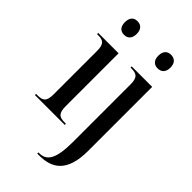

<svg xmlns="http://www.w3.org/2000/svg" viewBox="-297 -837 1160 1160"><g transform="rotate(45 283.0 -257.0)"><path d="M141 -638C169 -638 192 -654 192 -696C192 -738 169 -754 141 -754C113 -754 91 -738 91 -696C91 -654 113 -638 141 -638ZM428 -638C456 -638 480 -654 480 -696C480 -738 456 -754 428 -754C400 -754 377 -738 377 -696C377 -654 400 -638 428 -638ZM18 0H273V-10H262C216 -10 197 -23 197 -85V-536H23V-526H32C77 -526 95 -512 95 -453V-84C95 -23 77 -10 30 -10H18ZM278 240H294C403 240 484 192 484 11V-536H309V-526H315C361 -526 381 -514 381 -454V38C381 187 347 230 284 230H278Z"/></g></svg>

Font: Noto Serif Display Condensed Medium
Style: Regular
Weight: 500
Width: 3
Designer: Monotype Design Team
Foundry: Monotype Imaging Inc.
Version: Version 2.009